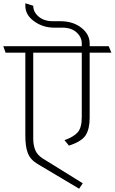

<svg xmlns="http://www.w3.org/2000/svg" viewBox="-31 -961 697 1167"><path d="M466 -250V-641H171V-119Q171 -79 183.5 -48.5Q196 -18 230 3L472 153L450 186L198 36Q154 10 138.5 -29.5Q123 -69 123 -135V-641H3L-11 -680H466V-697Q466 -735 434.5 -764Q403 -793 347 -793H297Q230 -793 176.5 -831.5Q123 -870 123 -926V-941L171 -926Q171 -888 204 -860Q237 -832 290 -832H340Q415 -831 464.5 -791.5Q514 -752 514 -697V-680H630L646 -641H514V-245Q514 -178 490 -139.5Q466 -101 388 -76L361 -109Q417 -129 441.5 -157Q466 -185 466 -250Z"/></svg>

Font: Palanquin Thin
Style: Regular
Weight: 250
Designer: Pria Ravichandran
Version: Version 1.001